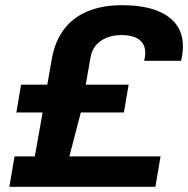

<svg xmlns="http://www.w3.org/2000/svg" viewBox="-20 -719 724 739"><path d="M16 0 36 -117H114L144 -286H43L61 -393H162L180 -495Q192 -561 226.5 -606.5Q261 -652 317.5 -675.5Q374 -699 450 -699Q524 -699 576 -681Q628 -663 656 -628Q684 -593 684 -540Q684 -528 682.5 -516Q681 -504 677 -485H535Q537 -495 538 -501Q539 -507 539 -511Q539 -515 539 -517Q539 -539 528 -554Q517 -569 497 -576.5Q477 -584 448 -584Q416 -584 391 -574Q366 -564 350 -545.5Q334 -527 329 -501L310 -393H475L457 -286H291L247 -117H598L578 0Z"/></svg>

Font: Archivo SemiExpanded
Style: Bold Italic
Weight: 700
Width: 6
Italic angle: -10°
Designer: Hector Gatti
Foundry: Omnibus-Type
Version: Version 2.001